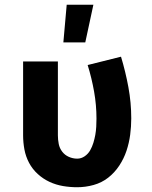

<svg xmlns="http://www.w3.org/2000/svg" viewBox="-20 -778 640 806"><path d="M304 8Q274 8 244.5 3Q215 -2 188 -14.5Q161 -27 138.5 -47.5Q116 -68 102 -94.5Q88 -121 82.5 -150.5Q77 -180 77 -210V-520H223V-210Q223 -192 226.5 -174Q230 -156 241 -141.5Q252 -127 269 -119.5Q286 -112 304 -112Q321 -112 335.5 -122Q350 -132 358.5 -147Q367 -162 372 -178.5Q377 -195 380 -211.5Q383 -228 384 -245.5Q385 -263 385 -280Q385 -337 375 -393.5Q365 -450 348 -505L488 -540Q507 -477 519 -412Q531 -347 531 -281Q531 -247 526.5 -212.5Q522 -178 511 -145Q500 -112 480.5 -82.5Q461 -53 434 -32Q407 -11 373 -1.5Q339 8 304 8ZM246 -600 260 -758H372L338 -600Z"/></svg>

Font: Iosevka Aile Heavy
Style: Regular
Weight: 900
Designer: Belleve Invis
Foundry: Belleve Invis
Version: Version 31.1.0; ttfautohint (v1.8.4)